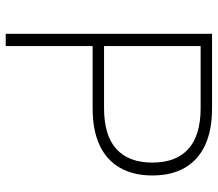

<svg xmlns="http://www.w3.org/2000/svg" viewBox="-64 -680 745 656"><g transform="rotate(90 308.0 -352.5)"><path d="M96 0V-705H351Q425 -705 476 -681.5Q527 -658 553.5 -612.5Q580 -567 580 -501Q580 -436 553.5 -390Q527 -344 476 -320.5Q425 -297 351 -297H138V0ZM138 -336H350Q443 -336 489.5 -378Q536 -420 536 -501Q536 -582 489.5 -624Q443 -666 350 -666H138Z"/></g></svg>

Font: Nunito Sans 12pt ExtraLight 12pt ExtraLight
Style: Regular
Weight: 250
Version: Version 3.101;gftools[0.9.27]